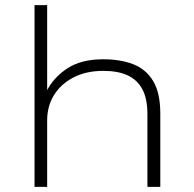

<svg xmlns="http://www.w3.org/2000/svg" viewBox="-20 -725 754 745"><path d="M114 0V-705H163V-368H159Q187 -424 241 -459.5Q295 -495 380 -495Q447 -495 496.5 -476Q546 -457 574 -411Q602 -365 602 -284V0H552V-281Q552 -342 532.5 -378.5Q513 -415 475.5 -432.5Q438 -450 381 -450Q314 -450 265 -424.5Q216 -399 189.5 -356Q163 -313 163 -258V0Z"/></svg>

Font: Nunito Sans 10pt Expanded ExtraLight
Style: Regular
Weight: 250
Width: 7
Designer: Vernon Adams
Foundry: Vernon Adams
Version: Version 3.101;gftools[0.9.27]